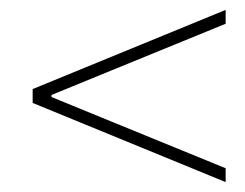

<svg xmlns="http://www.w3.org/2000/svg" viewBox="-20 -524 496 388"><path d="M436 -156 46 -316V-344L436 -504V-476L206 -382L84 -332V-328L206 -278L436 -184Z"/></svg>

Font: Source Sans Variable
Style: Italic
Weight: 200
Italic angle: -11°
Designer: Paul D. Hunt
Foundry: Adobe Systems Incorporated
Version: Version 3.006;hotconv 1.0.111;makeotfexe 2.5.65597